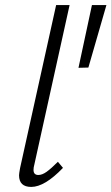

<svg xmlns="http://www.w3.org/2000/svg" viewBox="-20 -731 439 756"><path d="M55 -41Q55 -47 59 -69L201 -711H254L115 -82Q112 -72 112 -62Q112 -42 131 -42Q146 -42 163.5 -54.5Q181 -67 208 -94L228 -70Q156 5 103 5Q55 5 55 -41ZM289 -464 342 -711H399L328 -465Z"/></svg>

Font: Ysabeau Semilight
Style: Italic
Weight: 300
Italic angle: -12°
Designer: Christian Thalmann (Catharsis Fonts)
Version: Version 0.003